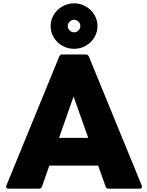

<svg xmlns="http://www.w3.org/2000/svg" viewBox="-20 -1102 894 1164"><path d="M19 22 339 -759Q343 -772 359 -772H499Q513 -772 519 -759L839 22L841 29Q841 35 837 38.5Q833 42 826 42H640Q624 42 620 28L575 -98H279L235 28Q231 42 215 42H33Q23 42 19 36Q15 30 19 22ZM426 -517 338 -266H515ZM429 -806Q391 -806 358 -824.5Q325 -843 306 -875Q287 -907 287 -944Q287 -981 306 -1012.5Q325 -1044 358 -1063Q391 -1082 429 -1082Q467 -1082 500 -1063Q533 -1044 552 -1012.5Q571 -981 571 -944Q571 -907 552 -875Q533 -843 500 -824.5Q467 -806 429 -806ZM429 -982Q414 -982 402.5 -971Q391 -960 391 -944Q391 -928 402.5 -917Q414 -906 429 -906Q444 -906 455.5 -917Q467 -928 467 -944Q467 -960 455.5 -971Q444 -982 429 -982Z"/></svg>

Font: LINE Seed JP_TTF ExtraBold
Style: Regular
Weight: 800
Designer: LY Corporation & Fontrix & Fontworks
Version: Version 1.015